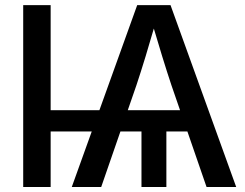

<svg xmlns="http://www.w3.org/2000/svg" viewBox="-20 -748 980 768"><path d="M182.6 -727.5V0H72.8V-727.5ZM645.5 -264.6V0H545.9V-264.6ZM267.1 0 528.8 -727.5H662.1L924.8 0H806.2L665.5 -407.7Q648.9 -457.5 628.9 -522.2Q608.9 -586.9 581.5 -679.7H608.9Q582 -586.9 562.3 -522.2Q542.5 -457.5 525.9 -407.7L384.8 0ZM140.1 -222.2V-307.1H781.2V-222.2Z"/></svg>

Font: Inter 24pt Medium
Style: Regular
Weight: 500
Designer: Rasmus Andersson
Foundry: rsms
Version: Version 4.001;git-66647c0bb